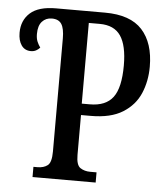

<svg xmlns="http://www.w3.org/2000/svg" viewBox="-52 -760 688 806"><g transform="rotate(5 292.5 -357.0)"><path d="M115 0V-43H132Q158 -43 174.5 -55.5Q191 -68 191 -114V-591Q191 -632 179 -651Q167 -670 138 -670Q113 -670 97 -652.5Q81 -635 81 -600Q81 -581 86.5 -568Q92 -555 100 -544Q93 -536 83.5 -531Q74 -526 62 -526Q36 -526 22 -546Q8 -566 8 -599Q8 -651 43 -682.5Q78 -714 152 -714H358Q465 -714 515 -659Q565 -604 565 -504Q565 -443 543 -391.5Q521 -340 470.5 -308.5Q420 -277 336 -277H295V-109Q295 -66 312.5 -54.5Q330 -43 354 -43H381V0ZM328 -325Q395 -325 425.5 -365.5Q456 -406 456 -500Q456 -584 428.5 -624.5Q401 -665 340 -665H294V-325Z"/></g></svg>

Font: Noto Serif ExtraCondensed Medium
Style: Regular
Weight: 500
Width: 2
Designer: Monotype Design Team
Foundry: Monotype Imaging Inc.
Version: Version 2.015